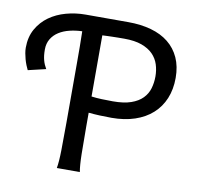

<svg xmlns="http://www.w3.org/2000/svg" viewBox="-80 -801 907 883"><g transform="rotate(10 373.5 -359.0)"><path d="M341.8 -351.6Q365.2 -348.6 389.6 -347.7Q414.1 -346.7 441.9 -346.7Q493.2 -346.7 526.6 -358.4Q560.1 -370.1 579.8 -390.4Q599.6 -410.6 607.4 -437.3Q615.2 -463.9 615.2 -493.2Q615.2 -522.5 606.7 -549.1Q598.1 -575.7 578.4 -595.7Q558.6 -615.7 525.9 -627.7Q493.2 -639.6 444.3 -639.6Q427.2 -639.6 413.6 -639.4Q399.9 -639.2 388.2 -638.9Q376.5 -638.7 365.2 -638.2Q354 -637.7 341.8 -637.2ZM341.8 -212.4Q341.8 -139.6 342.8 -84.2Q343.8 -28.8 349.1 0H241.7Q247.1 -29.3 248 -84.7Q249 -140.1 249 -212.4V-488.3Q249 -529.3 248.8 -567.9Q248.5 -606.4 247.6 -639.6Q217.3 -638.7 189.2 -631.8Q161.1 -625 139.6 -611.3Q118.2 -597.7 105.5 -576.7Q92.8 -555.7 92.8 -527.3Q92.8 -511.7 94.2 -499.8Q95.7 -487.8 98.4 -477.5Q101.1 -467.3 105.2 -458Q109.4 -448.7 114.7 -439.5L31.7 -419.9Q26.9 -429.2 22 -441.7Q17.1 -454.1 13.4 -467.5Q9.8 -481 7.3 -494.6Q4.9 -508.3 4.9 -520Q4.9 -570.3 25.9 -607.7Q46.9 -645 81.1 -669.4Q115.2 -693.8 159.2 -705.8Q203.1 -717.8 249.5 -717.8H449.2Q508.3 -717.8 556.2 -704.3Q604 -690.9 637.7 -663.8Q671.4 -636.7 689.7 -596.4Q708 -556.2 708 -502.9Q708 -449.2 690.2 -406.2Q672.4 -363.3 638.9 -333.3Q605.5 -303.2 557.4 -287.1Q509.3 -271 449.2 -271Q422.4 -271 394 -272.2Q365.7 -273.4 341.8 -275.9Z"/></g></svg>

Font: Andika
Style: Regular
Weight: 400
Designer: Victor Gaultney, Annie Olsen, Julie Remington, Don Collingsworth, Eric Hays
Foundry: SIL International
Version: Version 1.001